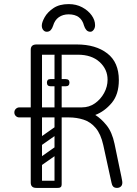

<svg xmlns="http://www.w3.org/2000/svg" viewBox="-20 -917 667 937"><path d="M551 0Q538 0 532 -7Q526 -14 524 -26L484 -209Q472 -263 447 -292.5Q422 -322 388 -333Q354 -344 316 -344H185V-28Q185 -16 178 -8Q171 0 157 0Q130 0 130 -26V-344H74Q64 -344 57 -351Q50 -358 50 -368Q50 -379 57.5 -386Q65 -393 75 -393H130V-674Q130 -700 158 -700H355Q447 -700 503.5 -656.5Q560 -613 560 -526Q560 -456 525 -414.5Q490 -373 445 -356Q474 -338 500.5 -305Q527 -272 539 -215Q553 -147 561 -109Q569 -71 572.5 -54Q576 -37 576.5 -32.5Q577 -28 577 -26Q577 -13 569.5 -6.5Q562 0 551 0ZM185 -393H380Q415 -393 443 -412.5Q471 -432 488 -463Q505 -494 505 -528Q505 -579 466 -614.5Q427 -650 360 -650H185ZM141 -17Q141 -35 159 -35H262Q280 -35 280 -17Q280 0 261 0H158Q141 0 141 -17ZM263 -365Q246 -365 246 -382V-646Q246 -663 263 -663Q281 -663 281 -647V-383Q281 -365 263 -365ZM209 -514Q209 -531 226 -531H300Q319 -531 319 -514Q319 -496 301 -496H227Q209 -496 209 -514ZM209 -514Q209 -531 226 -531H300Q319 -531 319 -514Q319 -496 301 -496H227Q209 -496 209 -514ZM275 -198Q280 -191 278.5 -184Q277 -177 272 -173L178 -107Q165 -98 155 -111Q144 -127 158 -136L252 -202Q265 -211 275 -198ZM275 -296Q280 -289 278.5 -282Q277 -275 272 -271L178 -205Q165 -196 155 -209Q144 -225 158 -234L252 -300Q265 -309 275 -296ZM168 0Q150 0 150 -18V-350Q150 -366 168 -366Q185 -366 185 -349V-17Q185 0 168 0ZM264 0Q246 0 246 -18V-350Q246 -366 264 -366Q281 -366 281 -349V-17Q281 0 264 0ZM315 -897Q352 -897 381 -881.5Q410 -866 427 -842.5Q444 -819 444 -794Q444 -781 437 -771.5Q430 -762 421 -762Q409 -762 401.5 -770.5Q394 -779 390 -792Q376 -847 315 -847Q287 -847 267 -833Q247 -819 239 -791Q235 -778 227.5 -770Q220 -762 208 -762Q198 -762 191 -770.5Q184 -779 184 -792Q184 -808 198 -833Q212 -858 241 -877.5Q270 -897 315 -897Z"/></svg>

Font: Nsibidi Libre Uzo
Style: Regular
Weight: 400
Designer: Oluwaseun Badejo
Version: Version 1.021